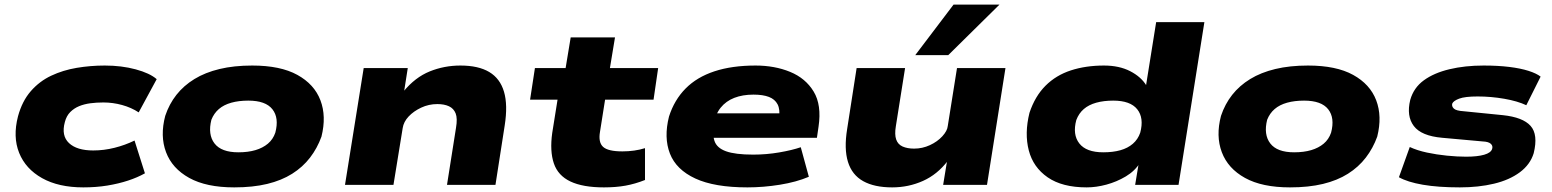

<svg xmlns="http://www.w3.org/2000/svg" viewBox="-20 -801 6724 832"><path d="M341 11Q234 11 162.5 -29Q91 -69 63 -138.5Q35 -208 58 -297Q76 -363 113.5 -406Q151 -449 202 -473Q253 -497 312.5 -507Q372 -517 434 -517Q507 -517 568 -500.5Q629 -484 659 -458L581 -314Q549 -335 509 -346Q469 -357 428 -357Q398 -357 371.5 -353.5Q345 -350 323 -341Q301 -332 284.5 -315.5Q268 -299 261 -272Q245 -213 279 -181Q313 -149 384 -149Q430 -149 476 -160.5Q522 -172 563 -192L608 -50Q576 -32 535 -18.5Q494 -5 445.5 3Q397 11 341 11Z M995 11Q874 11 800 -30Q726 -71 699.5 -141.5Q673 -212 696 -299Q713 -350 744.5 -390Q776 -430 822.5 -458.5Q869 -487 931.5 -502Q994 -517 1073 -517Q1195 -517 1268.5 -476.5Q1342 -436 1368.5 -366.5Q1395 -297 1373 -209Q1355 -159 1323.5 -118Q1292 -77 1246 -48Q1200 -19 1138 -4Q1076 11 995 11ZM1013 -141Q1055 -141 1087 -150.5Q1119 -160 1141 -178.5Q1163 -197 1173 -226Q1190 -290 1160.5 -327.5Q1131 -365 1056 -365Q1015 -365 982.5 -356Q950 -347 928.5 -328.5Q907 -310 896 -282Q880 -218 909.5 -179.5Q939 -141 1013 -141Z M1475 0 1556 -506H1747L1731 -404H1728Q1779 -466 1842 -491.5Q1905 -517 1975 -517Q2053 -517 2100 -489Q2147 -461 2164 -403.5Q2181 -346 2167 -257L2127 0H1917L1956 -247Q1963 -288 1954.5 -309.5Q1946 -331 1925.5 -340.5Q1905 -350 1875 -350Q1838 -350 1805 -334.5Q1772 -319 1750.5 -296Q1729 -273 1725 -246L1685 0Z M2597 11Q2506 11 2452 -14.5Q2398 -40 2380 -93Q2362 -146 2373 -225L2396 -369H2277L2298 -506H2431L2453 -639H2645L2623 -506H2832L2812 -369H2602L2580 -230Q2572 -184 2593.5 -164.5Q2615 -145 2677 -145Q2703 -145 2728 -148.5Q2753 -152 2775 -159V-21Q2732 -4 2690.5 3.5Q2649 11 2597 11Z M3219 11Q3076 11 2993 -27.5Q2910 -66 2883 -135.5Q2856 -205 2879 -296Q2902 -368 2951 -417.5Q3000 -467 3076 -492Q3152 -517 3254 -517Q3337 -517 3404 -489.5Q3471 -462 3506 -404Q3541 -346 3527 -252L3520 -204H3034L3051 -310H3378L3356 -289Q3361 -327 3349.5 -349Q3338 -371 3312 -381Q3286 -391 3245 -391Q3198 -391 3162 -377Q3126 -363 3103 -334.5Q3080 -306 3073 -262L3074 -267Q3066 -221 3076 -190.5Q3086 -160 3126 -145.5Q3166 -131 3244 -131Q3301 -131 3356.5 -140.5Q3412 -150 3450 -163L3485 -35Q3431 -12 3359.5 -0.5Q3288 11 3219 11Z M3846 11Q3769 11 3720.5 -16Q3672 -43 3654.5 -99.5Q3637 -156 3651 -242L3692 -506H3902L3862 -254Q3856 -218 3863.5 -196.5Q3871 -175 3891.5 -166Q3912 -157 3941 -157Q3977 -157 4009.5 -172Q4042 -187 4063.5 -210.5Q4085 -234 4087 -255L4127 -506H4337L4257 0H4067L4084 -104H4087Q4042 -45 3979.5 -17Q3917 11 3846 11ZM3946 -562 4112 -781H4311L4089 -562Z M4689 11Q4583 11 4520 -32.5Q4457 -76 4438 -149.5Q4419 -223 4441 -312Q4465 -384 4510.5 -429.5Q4556 -475 4620.5 -496Q4685 -517 4764 -517Q4830 -517 4877.5 -492.5Q4925 -468 4948 -430H4946L4990 -705H5199L5087 0H4899L4915 -97H4921Q4898 -60 4858.5 -36.5Q4819 -13 4774.5 -1Q4730 11 4689 11ZM4761 -141Q4803 -141 4835 -150Q4867 -159 4889 -178Q4911 -197 4921 -226Q4938 -290 4908 -327.5Q4878 -365 4804 -365Q4763 -365 4730.5 -356Q4698 -347 4676.5 -328.5Q4655 -310 4644 -281Q4627 -218 4657 -179.5Q4687 -141 4761 -141Z M5570 11Q5449 11 5375 -30Q5301 -71 5274.5 -141.5Q5248 -212 5271 -299Q5288 -350 5319.5 -390Q5351 -430 5397.5 -458.5Q5444 -487 5506.5 -502Q5569 -517 5648 -517Q5770 -517 5843.5 -476.5Q5917 -436 5943.5 -366.5Q5970 -297 5948 -209Q5930 -159 5898.5 -118Q5867 -77 5821 -48Q5775 -19 5713 -4Q5651 11 5570 11ZM5588 -141Q5630 -141 5662 -150.5Q5694 -160 5716 -178.5Q5738 -197 5748 -226Q5765 -290 5735.5 -327.5Q5706 -365 5631 -365Q5590 -365 5557.5 -356Q5525 -347 5503.5 -328.5Q5482 -310 5471 -282Q5455 -218 5484.5 -179.5Q5514 -141 5588 -141Z M6306 11Q6212 11 6145.5 -0.5Q6079 -12 6042 -33L6089 -164Q6121 -149 6163 -140Q6205 -131 6250 -126.5Q6295 -122 6333 -122Q6382 -122 6411.5 -130.5Q6441 -139 6446 -156Q6450 -169 6440 -178Q6430 -187 6406 -188L6229 -204Q6139 -212 6106.5 -255Q6074 -298 6091 -368Q6106 -421 6150 -453Q6194 -485 6261 -501Q6328 -517 6409 -517Q6471 -517 6520 -511Q6569 -505 6603.5 -494Q6638 -483 6656 -469L6594 -345Q6556 -363 6498.5 -373Q6441 -383 6383 -383Q6328 -383 6303 -373.5Q6278 -364 6273 -352Q6270 -340 6280 -330.5Q6290 -321 6322 -319L6492 -302Q6579 -293 6612.5 -255.5Q6646 -218 6626 -137Q6611 -88 6566 -54.5Q6521 -21 6454 -5Q6387 11 6306 11Z"/></svg>

Font: Nunito Sans 7pt Expanded Black
Style: Italic
Weight: 900
Width: 7
Italic angle: -9°
Designer: Vernon Adams
Foundry: Vernon Adams
Version: Version 3.101;gftools[0.9.27]